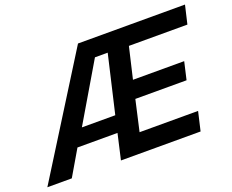

<svg xmlns="http://www.w3.org/2000/svg" viewBox="-162 -876 1285 1063"><g transform="rotate(-20 481.0 -345.0)"><path d="M-49.8 0 381.8 -689.9H1012.2L986.8 -581.1H642.1L599.1 -397H900.9L877 -293H575.2L534.2 -111.8H878.9L853 0H383.8L418 -149.9H182.1L94.2 0ZM243.2 -246.1H439.9L519 -585.9H443.8Z"/></g></svg>

Font: HK Grotesk Legacy
Style: Bold Italic
Weight: 700
Italic angle: -13°
Designer: Alfredo Marco Pradil
Foundry: Hanken Design Co.
Version: Version 2.022;PS 002.022;hotconv 1.0.88;makeotf.lib2.5.64775